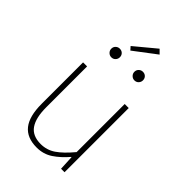

<svg xmlns="http://www.w3.org/2000/svg" viewBox="-244 -907 1011 1011"><g transform="rotate(45 262.0 -401.0)"><path d="M232 12Q159 12 123.5 -32.5Q88 -77 88 -170V-478H118V-174Q118 -95 145.5 -55.5Q173 -16 234 -16Q279 -16 316 -41Q353 -66 398 -120V-478H428V0H402L398 -82H396Q360 -40 321 -14Q282 12 232 12ZM174 -602Q161 -602 151.5 -611.5Q142 -621 142 -634Q142 -648 151.5 -657Q161 -666 174 -666Q188 -666 197 -657Q206 -648 206 -634Q206 -621 197 -611.5Q188 -602 174 -602ZM220 -698 204 -716 322 -814 344 -792ZM346 -602Q333 -602 323.5 -611.5Q314 -621 314 -634Q314 -648 323.5 -657Q333 -666 346 -666Q360 -666 369 -657Q378 -648 378 -634Q378 -621 369 -611.5Q360 -602 346 -602Z"/></g></svg>

Font: Source Sans Variable
Style: Regular
Weight: 200
Designer: Paul D. Hunt
Foundry: Adobe Systems Incorporated
Version: Version 3.006;hotconv 1.0.111;makeotfexe 2.5.65597